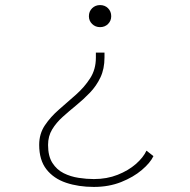

<svg xmlns="http://www.w3.org/2000/svg" viewBox="-20 -532 750 757"><path d="M374.5 -512Q393.5 -512 406 -499.5Q418.5 -487 418.5 -468Q418.5 -450 406 -437.5Q393.5 -425 374.5 -425Q356 -425 343.2 -437.5Q330.5 -450 330.5 -468Q330.5 -487 343.2 -499.5Q356 -512 374.5 -512ZM392 -324.5V-305.5Q392 -260.5 376 -226.8Q360 -193 334.5 -166.5Q309 -140 280.8 -117Q252.5 -94 227 -71Q201.5 -48 185.5 -21.5Q169.5 5 169.5 39.5Q169.5 83.5 186.5 110.2Q203.5 137 231 150.8Q258.5 164.5 290 169.2Q321.5 174 350 174Q401.5 174 443.8 157.2Q486 140.5 515.5 114.8Q545 89 557.5 62L585 83.5Q572.5 110 539.2 138.2Q506 166.5 457.5 185.8Q409 205 350 205Q289.5 205 240.5 188.5Q191.5 172 163 135.5Q134.5 99 134.5 39Q134.5 -4.5 157 -38Q179.5 -71.5 213 -100.5Q246.5 -129.5 279.8 -159Q313 -188.5 335.5 -223.5Q358 -258.5 358 -304.5V-324.5Z"/></svg>

Font: League Mono Thin
Style: Regular
Weight: 100
Width: 6
Designer: Tyler Finck
Foundry: The League of Moveable Type / Tyler Finck
Version: Version 2.300;RELEASE